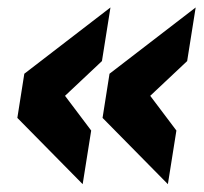

<svg xmlns="http://www.w3.org/2000/svg" viewBox="-20 -553 540 507"><path d="M260 -300 269.2 -358.3 496.7 -533.3 474.2 -391.7 376.7 -300 445.8 -208.3 423.3 -66.7 250.8 -241.7ZM35 -300 44.2 -358.3 271.7 -533.3 249.2 -391.7 151.7 -300 220.8 -208.3 198.3 -66.7 25.8 -241.7Z"/></svg>

Font: BoonTook
Style: Italic
Weight: 400
Italic angle: -9°
Designer: Sungsit Sawaiwan
Foundry: FontUni
Version: Version 3.0